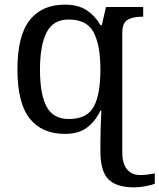

<svg xmlns="http://www.w3.org/2000/svg" viewBox="-20 -566 686 826"><path d="M557 240Q481 240 446.5 205.5Q412 171 412 85V40Q412 17 413 -13.5Q414 -44 415 -67Q416 -90 416 -90H412Q390 -44 354 -17Q318 10 259 10Q160 10 107.5 -56.5Q55 -123 55 -267Q55 -412 107.5 -479Q160 -546 259 -546Q317 -546 353.5 -521.5Q390 -497 412 -458H418L436 -536H596V-494H588Q554 -494 530 -481.5Q506 -469 506 -422V88Q506 139 527 163Q548 187 582 187Q600 187 615 185Q630 183 646 180V224Q633 230 607 235Q581 240 557 240ZM276 -54Q354 -54 383 -106.5Q412 -159 412 -267Q412 -371 383 -426.5Q354 -482 275 -482Q209 -482 180.5 -426.5Q152 -371 152 -266Q152 -160 180.5 -107Q209 -54 276 -54Z"/></svg>

Font: NotoSerif-Regular
Style: Regular
Weight: 400
Designer: Monotype Design Team
Foundry: Monotype Imaging Inc.
Version: Version 2.007; ttfautohint (v1.8) -l 8 -r 50 -G 200 -x 14 -D